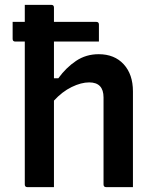

<svg xmlns="http://www.w3.org/2000/svg" viewBox="-20 -770 640 790"><path d="M93 0Q82 0 82 -11V-599H43Q32 -599 32 -610V-680H82V-750H191Q202 -750 202 -739V-680H376Q387 -680 387 -669V-599H202V-448H220Q252 -492 293 -519.5Q334 -547 386 -547Q451 -547 489 -505.5Q527 -464 527 -394V0H417Q406 0 406 -11V-369Q406 -431 347 -431Q314 -431 275 -412Q236 -393 202 -356V0Z"/></svg>

Font: Recursive Sn Lnr St SmB
Style: Regular
Weight: 600
Version: Version 1.079;hotconv 1.0.112;makeotfexe 2.5.65598; ttfautoh